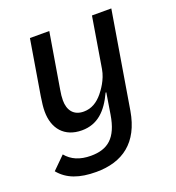

<svg xmlns="http://www.w3.org/2000/svg" viewBox="-132 -622 864 941"><g transform="rotate(-20 300.0 -152.0)"><path d="M210.9 212C348 212 442.8 144.9 469.5 -12.1L553.3 -516H452.4L408.7 -252.1C399.9 -198.9 366.1 -155.2 353.7 -139.9C326.7 -107.2 295.1 -87 254.3 -87C200.3 -87 176.1 -123.6 176.1 -173.3C176.1 -189.3 177.9 -207.7 181.8 -229L229.8 -516H128.9L81.3 -230.1C76 -196 73.5 -174.4 73.5 -152.7C73.5 -63.2 123.6 -3.6 214.5 -3.6C297.2 -3.6 347.7 -55.4 386 -138.1H389.6L371.8 -28.1C353 88.4 300.8 128.6 213.1 128.6C155.5 128.6 113.6 110.1 84.9 74.9L19.9 139.2C61.8 190.3 123.6 212 210.9 212Z"/></g></svg>

Font: Margiela Mono Italic Medium It
Style: Regular
Weight: 500
Designer: Mike Abbink, Paul van der Laan, Pieter van Rosmalen
Foundry: Bold Monday
Version: Version 2.003 2021